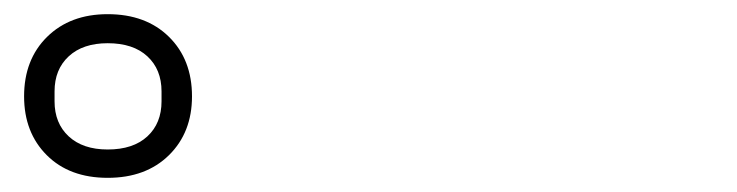

<svg xmlns="http://www.w3.org/2000/svg" viewBox="-20 -889 1040 271"><path d="M14 -753Q14 -805 46.5 -837Q79 -869 132 -869Q186 -869 218.5 -837Q251 -805 251 -753Q251 -702 218.5 -670Q186 -638 132 -638Q78 -638 46 -670Q14 -702 14 -753ZM208 -746V-760Q208 -791 188 -809.5Q168 -828 132 -828Q97 -828 77 -809.5Q57 -791 57 -760V-746Q57 -715 77 -696.5Q97 -678 132 -678Q168 -678 188 -696.5Q208 -715 208 -746Z"/></svg>

Font: IBM Plex Sans SC
Style: Regular
Weight: 400
Designer: Mike Abbink; Paul van der Laan; Pieter van Rosmalen; Eunyou Noh; Wujin Sim; Chorong Kim; Dohee Lee; Yejin We; Jinhee Kim
Foundry: Sandoll Inc.
Version: Version 1.000